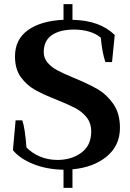

<svg xmlns="http://www.w3.org/2000/svg" viewBox="-20 -805 622 922"><path d="M328 8V97H285V10Q206 9 140.5 -17Q75 -43 42 -84L55 -227H87Q100 -191 107 -97Q133 -70 171.5 -53.5Q210 -37 256 -37Q324 -37 371 -72Q418 -107 418 -173Q418 -214 396 -241.5Q374 -269 341.5 -286Q309 -303 252 -326Q186 -352 146.5 -374.5Q107 -397 79.5 -435.5Q52 -474 52 -534Q52 -616 114.5 -660.5Q177 -705 285 -710V-785H328V-710Q396 -708 445.5 -690Q495 -672 531 -637L518 -507H486Q471 -551 464 -624Q442 -643 408.5 -653Q375 -663 336 -663Q267 -663 228.5 -636Q190 -609 190 -555Q190 -525 209 -503.5Q228 -482 256 -467Q284 -452 335 -431Q405 -402 449 -376.5Q493 -351 524.5 -305.5Q556 -260 556 -191Q556 -106 492.5 -53.5Q429 -1 328 8Z"/></svg>

Font: Trirong SemiBold
Style: Regular
Weight: 600
Designer: Katatrad Team
Foundry: CadsonDemak
Version: Version 1.001